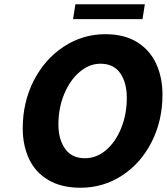

<svg xmlns="http://www.w3.org/2000/svg" viewBox="-20 -875 785 904"><path d="M87 -271Q87 -393 138.5 -494.5Q190 -596 279.5 -655Q369 -714 476 -714Q565 -714 625 -677Q685 -640 715 -575.5Q745 -511 745 -429Q745 -307 694 -206.5Q643 -106 554.5 -48.5Q466 9 359 9Q269 9 207.5 -27.5Q146 -64 116.5 -127.5Q87 -191 87 -271ZM577 -414Q577 -486 546 -530.5Q515 -575 453 -575Q400 -575 354.5 -536Q309 -497 282 -431.5Q255 -366 255 -289Q255 -219 286.5 -174.5Q318 -130 380 -130Q434 -130 479 -168Q524 -206 550.5 -271.5Q577 -337 577 -414ZM335 -855H662L651 -785H324Z"/></svg>

Font: Be Vietnam ExtraBold
Style: Italic
Weight: 800
Italic angle: -9.778°
Designer: Gabriel Lam
Foundry: TypeRant
Version: Version 3.000